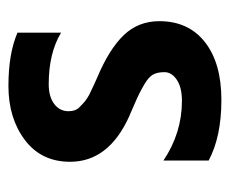

<svg xmlns="http://www.w3.org/2000/svg" viewBox="-66 -488 558 467"><g transform="rotate(-90 213.5 -254.0)"><path d="M396 -146Q396 -75 345 -35Q294 5 204.5 5Q115 5 57 -26V-136Q124 -91 202 -91Q235 -91 253.5 -103.5Q272 -116 272 -133.5Q272 -151 266 -161.5Q260 -172 243 -182Q221 -195 198.5 -204.5Q176 -214 174.5 -215Q173 -216 170 -217Q167 -218 165 -219Q54 -269 54 -363Q54 -433 107 -473Q160 -513 238.5 -513Q317 -513 368 -491V-385Q318 -415 243 -415Q212 -415 194.5 -401.5Q177 -388 177 -367Q177 -350 186 -341Q195 -332 201 -327Q207 -322 218 -316Q245 -303 259 -297Q328 -268 362 -232.5Q396 -197 396 -146Z"/></g></svg>

Font: Hind Kochi SemiBold
Style: Regular
Weight: 600
Designer: Dhruvi Tolia
Foundry: Indian Type Foundry
Version: Version 0.702;PS 1.0;hotconv 1.0.81;makeotf.lib2.5.63406